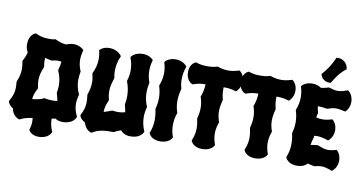

<svg xmlns="http://www.w3.org/2000/svg" viewBox="-97 -1216 3051 1621"><g transform="rotate(10 1429.0 -405.5)"><path d="M595 -84C577 -122 569 -154 569 -188C569 -211 573 -235 580 -263L582 -268L580 -271C562 -310 553 -348 553 -390C553 -412 556 -434 560 -459L561 -463L559 -466C546 -498 539 -528 539 -560C539 -584 543 -610 550 -638L552 -644L547 -649C545 -650 516 -680 464 -680C438 -680 418 -673 402 -666C372 -667 343 -676 308 -692L304 -694L300 -693C283 -687 260 -688 244 -688C206 -688 172 -695 138 -712L134 -714L129 -712C127 -712 75 -695 75 -611C75 -580 83 -558 93 -545C88 -520 78 -497 63 -468L61 -465L62 -460C66 -437 69 -416 69 -396C69 -361 61 -327 44 -286L43 -280C45 -263 46 -248 46 -235C46 -190 35 -160 10 -115L8 -111L9 -106C9 -105 18 -75 53 -56C60 10 121 26 117 25L121 26L126 24C156 8 193 -1 230 -6C231 3 232 13 232 23C232 46 229 68 221 92L220 97L222 101C223 103 243 142 305 142C392 142 411 87 411 86L413 82L411 77C396 44 389 11 389 -22V-28C399 -31 410 -32 421 -34C435 -24 455 -16 484 -16C574 -16 595 -74 595 -75L597 -80ZM250 -450C247 -467 245 -482 245 -496C245 -505 245 -514 246 -524C262 -520 277 -515 296 -512L303 -511C324 -516 342 -519 360 -519C368 -519 377 -518 386 -517C385 -493 380 -469 373 -444L372 -439L374 -435C391 -395 400 -357 400 -315C400 -295 398 -273 394 -251L395 -245C402 -222 407 -202 410 -183C396 -181 381 -180 367 -180C346 -180 324 -182 302 -187L298 -188L294 -186C273 -172 230 -166 198 -162C200 -193 210 -219 229 -257L231 -261L230 -265C225 -288 222 -308 222 -329C222 -364 230 -399 249 -443L250 -446Z M869 -654C868 -655 836 -700 768 -700C714 -700 689 -673 688 -671L683 -667L685 -660C690 -638 693 -616 693 -594C693 -551 683 -510 663 -469L661 -465L662 -461C668 -435 672 -412 672 -389C672 -354 665 -320 651 -281V-275C654 -254 656 -236 656 -219C656 -177 646 -145 625 -103L623 -99L624 -94C624 -92 634 -63 670 -46C692 21 728 26 736 30L741 31L745 28C801 -6 853 -7 920 -7L926 -8C946 -19 965 -27 985 -33C994 -20 1017 4 1070 4C1156 4 1176 -50 1177 -51L1179 -56L1177 -60C1160 -99 1152 -138 1152 -178C1152 -205 1156 -233 1164 -261L1165 -265L1163 -269C1147 -306 1139 -346 1139 -387C1139 -412 1142 -438 1148 -466V-473C1136 -505 1130 -537 1130 -571C1130 -598 1134 -627 1142 -656L1144 -663L1139 -668C1138 -669 1109 -700 1055 -700C985 -700 958 -661 957 -660L953 -654L956 -648C969 -613 975 -579 975 -545C975 -515 971 -486 961 -456V-448C976 -409 984 -368 984 -326C984 -302 982 -278 977 -254L978 -248C984 -228 988 -208 991 -189C971 -183 950 -180 928 -180C914 -180 899 -182 883 -184L875 -182C850 -173 832 -165 811 -160C811 -193 819 -223 837 -262V-270C830 -295 827 -317 827 -340C827 -375 835 -410 850 -453V-460C846 -480 844 -499 844 -519C844 -559 852 -600 870 -642L873 -648Z M1428 -663C1427 -665 1397 -703 1335 -703C1274 -703 1247 -670 1246 -668L1242 -663L1244 -657C1253 -628 1257 -600 1257 -572C1257 -536 1250 -501 1236 -465L1234 -461L1235 -457C1245 -424 1251 -391 1251 -356C1251 -325 1246 -294 1238 -262V-256C1245 -227 1248 -199 1248 -172C1248 -132 1241 -94 1226 -58L1224 -54L1226 -49C1226 -47 1246 2 1323 2C1400 2 1422 -44 1423 -46L1425 -50L1423 -55C1411 -88 1406 -121 1406 -155C1406 -189 1412 -223 1424 -256L1426 -260L1424 -264C1413 -295 1408 -327 1408 -360C1408 -392 1413 -426 1423 -462V-469C1415 -495 1412 -521 1412 -548C1412 -582 1418 -616 1430 -652L1433 -658Z M1785 -247C1774 -278 1769 -306 1769 -336C1769 -365 1774 -395 1784 -431V-437C1777 -463 1773 -489 1773 -516C1773 -524 1772 -532 1773 -541H1787C1814 -541 1841 -537 1874 -527L1881 -525L1886 -529C1888 -532 1922 -559 1922 -618C1921 -675 1887 -699 1885 -700L1880 -704L1874 -702C1842 -692 1814 -687 1787 -687C1758 -687 1729 -692 1696 -703L1692 -705L1688 -703C1660 -693 1626 -692 1599 -692C1569 -692 1540 -696 1512 -706L1507 -708L1503 -706C1501 -705 1454 -687 1454 -617C1454 -542 1503 -522 1505 -522L1510 -520L1514 -521C1547 -533 1580 -539 1613 -539H1618C1617 -504 1611 -468 1597 -433L1595 -429L1597 -425C1607 -394 1612 -365 1612 -335C1612 -307 1608 -278 1599 -245V-239C1606 -210 1609 -184 1609 -160C1609 -125 1602 -92 1587 -56L1585 -52L1587 -47C1588 -45 1607 4 1684 4C1761 4 1783 -42 1784 -44L1786 -48L1784 -53C1773 -86 1767 -115 1767 -144C1767 -175 1773 -205 1785 -239L1787 -243Z M2238 -247C2227 -278 2222 -306 2222 -336C2222 -365 2227 -395 2237 -431V-437C2230 -463 2226 -489 2226 -516C2226 -524 2225 -532 2226 -541H2240C2267 -541 2294 -537 2327 -527L2334 -525L2339 -529C2341 -532 2375 -559 2375 -618C2374 -675 2340 -699 2338 -700L2333 -704L2327 -702C2295 -692 2267 -687 2240 -687C2211 -687 2182 -692 2149 -703L2145 -705L2141 -703C2113 -693 2079 -692 2052 -692C2022 -692 1993 -696 1965 -706L1960 -708L1956 -706C1954 -705 1907 -687 1907 -617C1907 -542 1956 -522 1958 -522L1963 -520L1967 -521C2000 -533 2033 -539 2066 -539H2071C2070 -504 2064 -468 2050 -433L2048 -429L2050 -425C2060 -394 2065 -365 2065 -335C2065 -307 2061 -278 2052 -245V-239C2059 -210 2062 -184 2062 -160C2062 -125 2055 -92 2040 -56L2038 -52L2040 -47C2041 -45 2060 4 2137 4C2214 4 2236 -42 2237 -44L2239 -48L2237 -53C2226 -86 2220 -115 2220 -144C2220 -175 2226 -205 2238 -239L2240 -243Z M2763 -345C2763 -403 2730 -429 2728 -430L2723 -434L2717 -432C2688 -423 2664 -419 2640 -419C2622 -419 2606 -421 2587 -426C2589 -438 2591 -449 2595 -461V-468C2589 -486 2586 -504 2584 -522C2609 -522 2634 -519 2661 -514L2668 -515C2698 -525 2718 -530 2740 -530C2759 -530 2780 -526 2811 -519L2818 -517L2823 -521C2824 -522 2856 -551 2856 -603V-612C2852 -670 2818 -694 2816 -695L2811 -698L2805 -696C2772 -684 2749 -678 2726 -678C2705 -678 2683 -683 2652 -693L2647 -694L2643 -692C2622 -685 2601 -681 2582 -679C2567 -690 2542 -702 2507 -702C2446 -702 2419 -669 2418 -667L2414 -662L2416 -656C2425 -627 2429 -598 2429 -570C2429 -535 2422 -499 2408 -464L2406 -460L2407 -455C2417 -423 2423 -389 2423 -355C2423 -324 2418 -293 2410 -261V-255C2417 -225 2420 -197 2420 -170C2420 -131 2413 -93 2398 -57L2396 -52L2398 -48C2398 -46 2418 4 2495 4C2544 4 2571 -15 2584 -30C2602 -26 2620 -21 2638 -18H2645C2669 -24 2686 -27 2703 -27C2727 -27 2750 -21 2788 -7L2794 -5L2800 -8C2801 -10 2840 -38 2841 -96C2841 -155 2811 -180 2809 -182L2804 -186L2798 -184C2771 -177 2750 -173 2732 -173C2705 -173 2682 -181 2645 -196L2641 -198L2637 -197C2636 -197 2601 -194 2580 -189C2583 -211 2588 -233 2596 -255L2598 -259L2596 -263L2593 -269C2603 -271 2613 -272 2623 -272C2650 -272 2676 -266 2712 -254L2719 -252L2724 -256C2725 -257 2763 -287 2763 -345ZM2768 -876C2765 -918 2726 -953 2683 -953C2680 -953 2677 -953 2674 -952H2668L2665 -946C2642 -891 2610 -842 2571 -799L2567 -795L2569 -789C2577 -757 2608 -734 2642 -734C2645 -734 2649 -735 2652 -735L2658 -736L2660 -740C2687 -785 2715 -829 2764 -867L2769 -870Z"/></g></svg>

Font: Hanalei Fill
Style: Regular
Weight: 400
Designer: Astigmatic (AOETI)
Foundry: Astigmatic (AOETI)
Version: Version 1.000